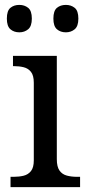

<svg xmlns="http://www.w3.org/2000/svg" viewBox="-20 -764 360 784"><path d="M23 0V-42H36Q58 -42 76.5 -46.5Q95 -51 106.5 -65.5Q118 -80 118 -109V-426Q118 -456 106.5 -470.5Q95 -485 76.5 -489.5Q58 -494 36 -494H33V-536H212V-114Q212 -83 223 -67.5Q234 -52 253 -47Q272 -42 294 -42H307V0ZM249 -632Q227 -632 212.5 -644.5Q198 -657 198 -688Q198 -720 212.5 -732Q227 -744 249 -744Q270 -744 285 -732Q300 -720 300 -688Q300 -657 285 -644.5Q270 -632 249 -632ZM59 -632Q37 -632 22.5 -644.5Q8 -657 8 -688Q8 -720 22.5 -732Q37 -744 59 -744Q80 -744 95 -732Q110 -720 110 -688Q110 -657 95 -644.5Q80 -632 59 -632Z"/></svg>

Font: Noto Serif Georgian
Style: Regular
Weight: 400
Designer: Monotype Design Team, Akaki Razmadze
Foundry: Google LLC
Version: Version 2.002